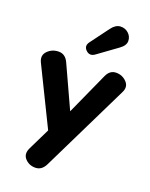

<svg xmlns="http://www.w3.org/2000/svg" viewBox="-172 -852 879 1127"><g transform="rotate(20 267.5 -289.0)"><path d="M254 143Q233 186 193.5 186.5Q154 187 128.5 159.5Q103 132 123 91L208 -83L258 -163L391 -457Q410 -500 449.5 -500Q489 -500 515.5 -472Q542 -444 522 -405ZM230 38 13 -405Q-6 -445 22 -473Q50 -501 91 -501Q132 -501 152 -457L287 -163ZM298 -559Q268 -537 243 -561Q218 -585 241 -615L325 -728Q350 -762 380 -763.5Q410 -765 431 -745.5Q452 -726 452 -698Q452 -670 418 -646Z"/></g></svg>

Font: Nunito VF Beta Light
Style: Regular
Weight: 300
Designer: Vernon Adams
Foundry: newtypography
Version: Version 3.001